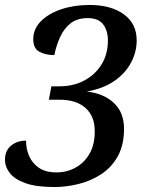

<svg xmlns="http://www.w3.org/2000/svg" viewBox="-22 -744 603 774"><path d="M197 10Q123 10 79.5 -6Q36 -22 17 -47Q-2 -72 -2 -99Q-2 -136 22 -156.5Q46 -177 83 -177Q83 -144 95.5 -115Q108 -86 135 -67.5Q162 -49 205 -49Q247 -49 282 -68Q317 -87 338.5 -123.5Q360 -160 360 -215Q360 -275 323 -308.5Q286 -342 218 -342H175L185 -396H217Q274 -396 318 -419.5Q362 -443 387.5 -484.5Q413 -526 413 -581Q413 -620 394 -645.5Q375 -671 332 -671Q289 -671 262.5 -650Q236 -629 220.5 -595Q205 -561 197 -522Q161 -522 136.5 -535.5Q112 -549 112 -586Q112 -627 142.5 -658Q173 -689 224.5 -706.5Q276 -724 339 -724Q425 -724 477 -686.5Q529 -649 529 -581Q529 -535 506.5 -492Q484 -449 439.5 -418Q395 -387 328 -375Q397 -367 437.5 -328.5Q478 -290 478 -225Q478 -159 452.5 -113.5Q427 -68 385 -41Q343 -14 293.5 -2Q244 10 197 10Z"/></svg>

Font: Noto Serif Medium
Style: Italic
Weight: 500
Italic angle: -12°
Designer: Monotype Design Team
Foundry: Monotype Imaging Inc.
Version: Version 2.014; ttfautohint (v1.8.4.7-5d5b)